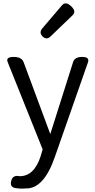

<svg xmlns="http://www.w3.org/2000/svg" viewBox="-20 -878 561 1130"><path d="M132 231Q101 234 69 228.5Q37 223 46 186.5Q55 150 96 159Q181 159 219 42L231 1L25 -513Q13 -543 60.5 -543Q108 -543 119 -512L276 -89L410 -512Q419 -543 463.5 -543Q508 -543 498 -512L303 45Q238 234 132 231ZM278 -664Q255 -641 231 -663Q208 -686 229 -711L345 -847Q366 -872 398.5 -841.5Q431 -811 408 -789Z"/></svg>

Font: Raw Maruko Gothic CJK TC
Style: Regular
Weight: 400
Version: Version 1.001